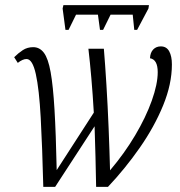

<svg xmlns="http://www.w3.org/2000/svg" viewBox="-20 -725 700 745"><path d="M234 -609 223 -692 226 -705H558L556 -692L512 -609H501L495 -668H409L380 -609H368L360 -668H275L246 -609ZM148 0Q144 -157 138 -268Q132 -379 119 -437.5Q106 -496 83 -496Q68 -496 49 -481L35 -503Q51 -519 68.5 -530.5Q86 -542 109 -542Q134 -542 150.5 -520Q167 -498 176.5 -445Q186 -392 191.5 -299.5Q197 -207 200 -65L344 -288Q340 -358 334.5 -421.5Q329 -485 323 -536H383Q388 -476 393 -395Q398 -314 401.5 -227.5Q405 -141 407 -64Q463 -130 504.5 -200Q546 -270 569 -334.5Q592 -399 592 -445Q592 -494 562 -499Q563 -521 574.5 -533Q586 -545 604 -545Q626 -545 636.5 -526Q647 -507 647 -475Q647 -399 613 -316Q579 -233 522.5 -152Q466 -71 399 0H353Q352 -57 350.5 -117Q349 -177 347 -235L194 0Z"/></svg>

Font: Noto Serif Condensed Light
Style: Italic
Weight: 300
Width: 3
Italic angle: -12°
Designer: Monotype Design Team
Foundry: Monotype Imaging Inc.
Version: Version 2.014; ttfautohint (v1.8.4.7-5d5b)